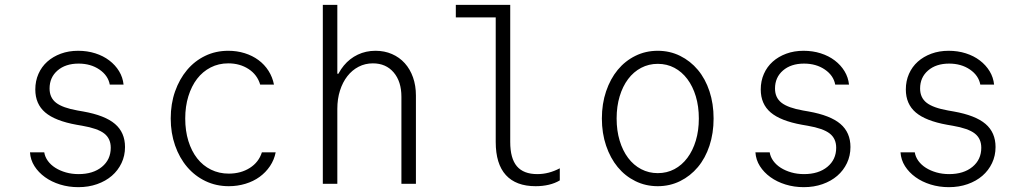

<svg xmlns="http://www.w3.org/2000/svg" viewBox="-20 -760 4240 794"><path d="M104 -130Q106 -99 122.5 -73Q139 -47 166 -27.5Q193 -8 228.5 3Q264 14 304 14Q346 14 381.5 1.5Q417 -11 442.5 -33Q468 -55 482.5 -85.5Q497 -116 497 -152Q497 -212 455.5 -247.5Q414 -283 324 -299L301 -303Q239 -314 212 -335Q185 -356 185 -394Q185 -440 218 -468.5Q251 -497 305 -497Q355 -497 391 -472.5Q427 -448 434 -410H491Q488 -440 472.5 -465.5Q457 -491 432 -510Q407 -529 374 -539.5Q341 -550 303 -550Q264 -550 231.5 -538Q199 -526 175.5 -505Q152 -484 139 -454.5Q126 -425 126 -390Q126 -330 167 -295Q208 -260 297 -244L320 -240Q384 -229 411 -208Q438 -187 438 -149Q438 -100 401.5 -70Q365 -40 305 -40Q277 -40 252.5 -47Q228 -54 209 -66Q190 -78 178 -94.5Q166 -111 163 -130Z M1063 -130Q1050 -89 1013 -65.5Q976 -42 926 -42Q886 -42 852.5 -58.5Q819 -75 795.5 -105Q772 -135 759 -177Q746 -219 746 -270Q746 -320 759 -362Q772 -404 795 -434Q818 -464 851 -481Q884 -498 924 -498Q972 -498 1008 -474.5Q1044 -451 1056 -410H1113Q1107 -441 1090.5 -467Q1074 -493 1049 -511.5Q1024 -530 992 -540Q960 -550 924 -550Q872 -550 828.5 -529Q785 -508 753.5 -470.5Q722 -433 704 -382Q686 -331 686 -270Q686 -210 704 -158.5Q722 -107 754 -69.5Q786 -32 830 -11Q874 10 926 10Q962 10 995 0Q1028 -10 1053.5 -28.5Q1079 -47 1096.5 -73Q1114 -99 1120 -130Z M1315 0H1375V-310Q1375 -351 1386 -385.5Q1397 -420 1416.5 -445Q1436 -470 1463 -484Q1490 -498 1522 -498Q1576 -498 1608 -460.5Q1640 -423 1640 -360V0H1700V-365Q1700 -406 1688 -440Q1676 -474 1654 -498.5Q1632 -523 1601 -536.5Q1570 -550 1533 -550Q1493 -550 1459.5 -534Q1426 -518 1402 -489Q1378 -460 1364.5 -419.5Q1351 -379 1351 -330L1383 -455H1375V-740H1315Z M2090 -173V-740H1865V-688H2030V-173Q2030 -82 2072 -36Q2114 10 2195 10Q2224 10 2249.5 4Q2275 -2 2295 -14V-64Q2272 -52 2249 -46Q2226 -40 2202 -40Q2145 -40 2117.5 -72.5Q2090 -105 2090 -173Z M2700 10Q2750 10 2792.5 -11Q2835 -32 2866 -69Q2897 -106 2914 -157.5Q2931 -209 2931 -270Q2931 -331 2914 -382.5Q2897 -434 2866 -471Q2835 -508 2792.5 -529Q2750 -550 2700 -550Q2650 -550 2607.5 -529Q2565 -508 2534.5 -471Q2504 -434 2486.5 -382.5Q2469 -331 2469 -270Q2469 -209 2486.5 -157.5Q2504 -106 2534.5 -69Q2565 -32 2607.5 -11Q2650 10 2700 10ZM2700 -44Q2663 -44 2631.5 -60.5Q2600 -77 2577.5 -107Q2555 -137 2542.5 -178.5Q2530 -220 2530 -270Q2530 -320 2542.5 -361.5Q2555 -403 2577.5 -433Q2600 -463 2631.5 -479.5Q2663 -496 2700 -496Q2738 -496 2769 -479.5Q2800 -463 2822.5 -433Q2845 -403 2857.5 -361.5Q2870 -320 2870 -270Q2870 -220 2857.5 -178.5Q2845 -137 2822.5 -107Q2800 -77 2769 -60.5Q2738 -44 2700 -44Z M3104 -130Q3106 -99 3122.5 -73Q3139 -47 3166 -27.5Q3193 -8 3228.5 3Q3264 14 3304 14Q3346 14 3381.5 1.5Q3417 -11 3442.5 -33Q3468 -55 3482.5 -85.5Q3497 -116 3497 -152Q3497 -212 3455.5 -247.5Q3414 -283 3324 -299L3301 -303Q3239 -314 3212 -335Q3185 -356 3185 -394Q3185 -440 3218 -468.5Q3251 -497 3305 -497Q3355 -497 3391 -472.5Q3427 -448 3434 -410H3491Q3488 -440 3472.5 -465.5Q3457 -491 3432 -510Q3407 -529 3374 -539.5Q3341 -550 3303 -550Q3264 -550 3231.5 -538Q3199 -526 3175.5 -505Q3152 -484 3139 -454.5Q3126 -425 3126 -390Q3126 -330 3167 -295Q3208 -260 3297 -244L3320 -240Q3384 -229 3411 -208Q3438 -187 3438 -149Q3438 -100 3401.5 -70Q3365 -40 3305 -40Q3277 -40 3252.5 -47Q3228 -54 3209 -66Q3190 -78 3178 -94.5Q3166 -111 3163 -130Z M3704 -130Q3706 -99 3722.5 -73Q3739 -47 3766 -27.5Q3793 -8 3828.5 3Q3864 14 3904 14Q3946 14 3981.5 1.5Q4017 -11 4042.5 -33Q4068 -55 4082.5 -85.5Q4097 -116 4097 -152Q4097 -212 4055.5 -247.5Q4014 -283 3924 -299L3901 -303Q3839 -314 3812 -335Q3785 -356 3785 -394Q3785 -440 3818 -468.5Q3851 -497 3905 -497Q3955 -497 3991 -472.5Q4027 -448 4034 -410H4091Q4088 -440 4072.5 -465.5Q4057 -491 4032 -510Q4007 -529 3974 -539.5Q3941 -550 3903 -550Q3864 -550 3831.5 -538Q3799 -526 3775.5 -505Q3752 -484 3739 -454.5Q3726 -425 3726 -390Q3726 -330 3767 -295Q3808 -260 3897 -244L3920 -240Q3984 -229 4011 -208Q4038 -187 4038 -149Q4038 -100 4001.5 -70Q3965 -40 3905 -40Q3877 -40 3852.5 -47Q3828 -54 3809 -66Q3790 -78 3778 -94.5Q3766 -111 3763 -130Z"/></svg>

Font: CommitMonoV142 ExtLt
Style: Regular
Weight: 200
Monospace: yes
Designer: Eigil Nikolajsen
Foundry: Eigil Nikolajsen
Version: Version 1.142